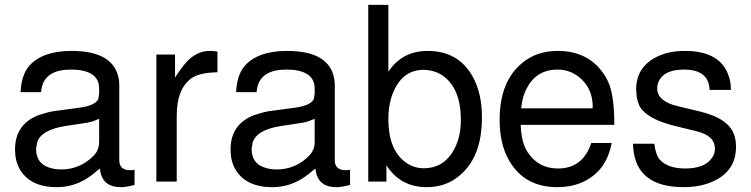

<svg xmlns="http://www.w3.org/2000/svg" viewBox="-20 -749 3097 792"><path d="M535 -49V14Q507 21 489 23H488H478Q407 23 394 -40L392 -54Q362 -28 337 -12Q281 23 214 23Q104 23 61 -52Q42 -86 42 -132Q42 -234 134 -272L145 -276L179 -286L198 -290Q213 -292 239 -295.5Q265 -299 302 -304Q375 -313 386 -342V-343V-344L389 -362V-384Q389 -448 308 -460Q300 -461 291 -461.5Q282 -462 272 -462Q168 -462 152 -387L149 -369H65Q68 -440 101 -478Q156 -539 275 -539Q450 -539 470 -423Q471 -417 471.5 -410.5Q472 -404 472 -396V-88Q472 -47 517 -47H519Q527 -47 530 -48H531ZM389 -259 379 -255Q362 -247 341 -243L255 -230Q150 -215 133 -161L129 -135V-134Q129 -69 196 -54Q211 -50 232 -50Q303 -50 356 -97Q369 -108 377 -120Q389 -138 389 -165Z M625 -524H702V-429Q729 -471 751 -495Q793 -539 845 -539H856L877 -536V-451Q805 -449 774 -429L770 -427L768 -425Q709 -381 709 -272V0H625Z M1424 -49V14Q1396 21 1378 23H1377H1367Q1296 23 1283 -40L1281 -54Q1251 -28 1226 -12Q1170 23 1103 23Q993 23 950 -52Q931 -86 931 -132Q931 -234 1023 -272L1034 -276L1068 -286L1087 -290Q1102 -292 1128 -295.5Q1154 -299 1191 -304Q1264 -313 1275 -342V-343V-344L1278 -362V-384Q1278 -448 1197 -460Q1189 -461 1180 -461.5Q1171 -462 1161 -462Q1057 -462 1041 -387L1038 -369H954Q957 -440 990 -478Q1045 -539 1164 -539Q1339 -539 1359 -423Q1360 -417 1360.5 -410.5Q1361 -404 1361 -396V-88Q1361 -47 1406 -47H1408Q1416 -47 1419 -48H1420ZM1278 -259 1268 -255Q1251 -247 1230 -243L1144 -230Q1039 -215 1022 -161L1018 -135V-134Q1018 -69 1085 -54Q1100 -50 1121 -50Q1192 -50 1245 -97Q1258 -108 1266 -120Q1278 -138 1278 -165Z M1499 -729H1582V-453Q1639 -539 1744 -539Q1872 -539 1931 -431Q1968 -364 1968 -264Q1968 -102 1877 -26Q1821 23 1740 23Q1632 23 1574 -67V0H1499ZM1728 -461Q1645 -461 1606 -377Q1582 -327 1582 -258Q1582 -133 1651 -81Q1685 -55 1728 -55Q1812 -55 1854 -134Q1881 -185 1881 -255Q1881 -382 1809 -435Q1777 -459 1728 -461Z M2128 -234Q2130 -162 2156 -122Q2200 -54 2282 -54Q2384 -54 2419 -159H2503Q2481 -39 2377 5Q2333 23 2279 23Q2143 23 2080 -87Q2041 -154 2041 -255Q2041 -414 2135 -490Q2194 -539 2281 -539Q2397 -539 2461 -457Q2471 -444 2479 -430.5Q2487 -417 2493 -401Q2514 -347 2514 -234ZM2424 -302 2425 -308Q2425 -388 2366 -433Q2328 -462 2280 -462Q2194 -462 2154 -387Q2134 -351 2130 -302Z M2907 -378Q2904 -462 2802 -462Q2719 -462 2697 -413Q2691 -399 2691 -383Q2691 -338 2757 -316L2788 -308L2868 -289Q2987 -260 3009 -191Q3016 -171 3016 -143Q3016 -46 2926 -3Q2872 23 2800 23Q2605 23 2592 -139L2591 -156H2679Q2685 -108 2703 -89Q2736 -54 2807 -54Q2890 -54 2919 -101Q2929 -115 2929 -136Q2929 -181 2875 -201L2856 -207H2855L2848 -209L2770 -228Q2652 -256 2620 -308Q2612 -323 2607 -345L2604 -379Q2604 -472 2688 -514Q2737 -539 2805 -539Q2950 -539 2985 -438Q2995 -412 2995 -378Z"/></svg>

Font: Ekushey Amar Bangla
Style: Regular
Weight: 400
Designer: Al Mamun Sumon
Foundry: Al Mamun Sumon
Version: Version 1.0